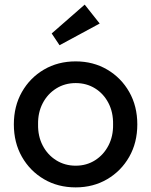

<svg xmlns="http://www.w3.org/2000/svg" viewBox="-20 -802 655 832"><path d="M308 10Q231 10 170.5 -25.5Q110 -61 75 -122.5Q40 -184 40 -263Q40 -342 75 -403.5Q110 -465 170.5 -500.5Q231 -536 308 -536Q384 -536 444.5 -500.5Q505 -465 540 -403.5Q575 -342 575 -263Q575 -184 540 -122.5Q505 -61 444.5 -25.5Q384 10 308 10ZM308 -84Q355 -84 392 -107.5Q429 -131 450 -171.5Q471 -212 470 -263Q471 -315 450 -355.5Q429 -396 392 -419Q355 -442 308 -442Q261 -442 223.5 -418.5Q186 -395 165 -354.5Q144 -314 145 -263Q144 -212 165 -171.5Q186 -131 223.5 -107.5Q261 -84 308 -84ZM238 -606 204 -657 347 -782 412 -700Z"/></svg>

Font: Lexend
Style: Regular
Weight: 400
Designer: Bonnie Shaver-Troup, Thomas Jockin
Foundry: Lexend
Version: Version 1.007; ttfautohint (v1.8.3)